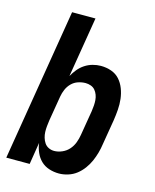

<svg xmlns="http://www.w3.org/2000/svg" viewBox="-112 -812 724 896"><g transform="rotate(15 250.0 -363.5)"><path d="M259 8Q234 8 211 0.5Q188 -7 171.5 -23Q155 -39 145.5 -61Q136 -83 133 -106L116 0H3L124 -735H237L189 -444Q199 -462 212 -478Q225 -494 242.5 -505.5Q260 -517 280 -522.5Q300 -528 319 -528Q346 -528 370 -519.5Q394 -511 410 -493Q426 -475 435 -451.5Q444 -428 447 -402.5Q450 -377 448 -350.5Q446 -324 442 -298L422 -178Q419 -156 413 -134.5Q407 -113 398 -92.5Q389 -72 375 -53Q361 -34 343 -20Q325 -6 302.5 1Q280 8 259 8ZM210 -88Q229 -88 248.5 -96.5Q268 -105 281.5 -120.5Q295 -136 302 -155Q309 -174 312 -193L332 -313Q334 -327 335 -340.5Q336 -354 335 -367Q334 -380 329.5 -392Q325 -404 317 -413.5Q309 -423 296.5 -427.5Q284 -432 271 -432Q253 -432 235 -426Q217 -420 203.5 -406.5Q190 -393 182.5 -375.5Q175 -358 172 -340L152 -220Q150 -206 148.5 -191.5Q147 -177 147.5 -163Q148 -149 152 -135.5Q156 -122 163.5 -111Q171 -100 183.5 -94Q196 -88 210 -88Z"/></g></svg>

Font: Iosevka Term Curly Oblique
Style: Bold
Weight: 700
Italic angle: -9°
Designer: Belleve Invis
Foundry: Belleve Invis
Version: Version 32.3.0